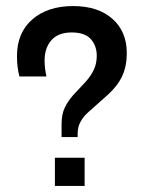

<svg xmlns="http://www.w3.org/2000/svg" viewBox="-20 -613 476 633"><path d="M183 -161V-204Q183 -236 193.5 -258Q204 -280 221 -299L262 -343Q280 -363 289.5 -383.5Q299 -404 299 -429Q299 -462 279.5 -484Q260 -506 216 -506Q172 -506 149.5 -480.5Q127 -455 127 -413Q127 -401 128.5 -388Q130 -375 133 -361H44Q40 -376 38 -392.5Q36 -409 36 -428Q36 -505 86.5 -549Q137 -593 221 -593Q303 -593 350.5 -551Q398 -509 398 -438Q398 -395 383 -362.5Q368 -330 336 -301L272 -244Q256 -230 246 -212.5Q236 -195 236 -172V-161ZM161 0V-93H259V0Z"/></svg>

Font: Rokkitt SemiBold SemiBold
Style: Regular
Weight: 600
Version: Version 3.103